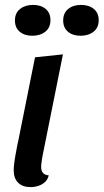

<svg xmlns="http://www.w3.org/2000/svg" viewBox="-20 -744 423 784"><path d="M309 -598Q277 -598 257.5 -614.5Q238 -631 238 -660Q238 -691 258.5 -707.5Q279 -724 311 -724Q343 -724 363 -707.5Q383 -691 383 -662Q383 -631 362 -614.5Q341 -598 309 -598ZM112 -598Q80 -598 60.5 -614.5Q41 -631 41 -660Q41 -691 62 -707.5Q83 -724 115 -724Q147 -724 166.5 -707.5Q186 -691 186 -662Q186 -631 165 -614.5Q144 -598 112 -598ZM105 20Q72 20 54 2Q36 -16 36 -48Q36 -60 38 -77Q40 -94 43.5 -112.5Q47 -131 50 -147.5Q53 -164 56 -176L123 -510L237 -522L153 -104Q152 -96 150 -83.5Q148 -71 148 -62Q148 -47 155.5 -38Q163 -29 179 -28Q175 -11 163.5 -0.5Q152 10 136.5 15Q121 20 105 20Z"/></svg>

Font: Sansita Swashed Light
Style: Regular
Weight: 400
Version: Version 1.003